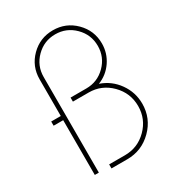

<svg xmlns="http://www.w3.org/2000/svg" viewBox="-191 -912 958 1044"><g transform="rotate(-30 288.0 -390.0)"><path d="M44.9 -370.1H105V-600.1Q105 -681.6 161.9 -738.5Q218.8 -795.4 300.3 -795.4Q381.8 -795.4 439 -738.3Q496.1 -681.2 496.1 -600.1Q496.1 -539.6 462.2 -489.7Q428.2 -439.9 372.1 -418Q439.5 -395 481 -336.7Q522.5 -278.3 522.5 -207Q522.5 -115.2 457.3 -50.3Q392.1 14.6 300.3 14.6H201.2V-10.7H300.3Q381.8 -10.7 439.2 -68.4Q496.6 -126 496.6 -207Q496.6 -288.6 439 -346.7Q381.3 -404.8 300.3 -404.8H201.2V-430.2H300.3Q370.6 -430.2 420.4 -480Q470.2 -529.8 470.2 -600.1Q470.2 -670.4 420.4 -720.2Q370.6 -770 300.3 -770Q230 -770 180.2 -720.2Q130.4 -670.4 130.4 -600.1V0H105V-343.8H44.9Z"/></g></svg>

Font: Spartan MB Thin
Style: Regular
Weight: 100
Designer: Matt Bailey, Mirko Velimirovic
Foundry: Matt Bailey
Version: Version 1.005